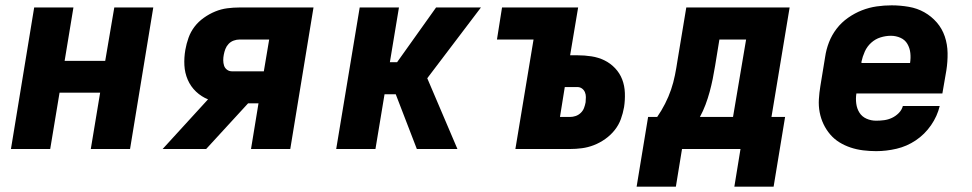

<svg xmlns="http://www.w3.org/2000/svg" viewBox="-20 -558 3640 719"><path d="M21 0 108 -530H255L222 -330H374L408 -530H554L467 0H320L355 -211H203L168 0Z M589 0 759 -186Q734 -196 714 -215Q694 -234 683 -259.5Q672 -285 670.5 -313.5Q669 -342 674 -371Q678 -394 686 -416.5Q694 -439 708.5 -458Q723 -477 743.5 -491.5Q764 -506 786 -515Q808 -524 831 -527Q854 -530 877 -530H1154L1067 0H920L948 -171H909L752 0ZM848 -291H968L988 -410H877Q866 -410 855 -406Q844 -402 836 -393.5Q828 -385 824 -374.5Q820 -364 818 -353Q816 -343 816 -332.5Q816 -322 819 -312.5Q822 -303 830 -297Q838 -291 848 -291Z M1239 0 1327 -530H1474L1440 -325H1467L1613 -530H1781L1580 -265L1693 0H1541L1462 -205H1420L1386 0Z M1910 0 1978 -410H1841L1860 -530H2145L2115 -351H2142Q2169 -351 2195 -347Q2221 -343 2243.5 -332Q2266 -321 2283.5 -302.5Q2301 -284 2310 -260.5Q2319 -237 2320 -210Q2321 -183 2317 -157Q2313 -134 2305 -112Q2297 -90 2282 -71Q2267 -52 2246.5 -37.5Q2226 -23 2204 -14.5Q2182 -6 2159.5 -3Q2137 0 2114 0ZM2077 -120H2114Q2125 -120 2135.5 -123.5Q2146 -127 2154.5 -135Q2163 -143 2167 -153.5Q2171 -164 2173 -175Q2174 -185 2174 -194.5Q2174 -204 2170.5 -212.5Q2167 -221 2159.5 -226.5Q2152 -232 2142 -232H2095Z M2364 141 2407 -120H2441Q2457 -143 2470.5 -169.5Q2484 -196 2493 -222.5Q2502 -249 2507.5 -276.5Q2513 -304 2517 -331L2550 -530H2937L2869 -120H2920L2877 141H2730L2753 0H2534L2511 141ZM2601 -120H2725L2774 -410H2674L2658 -312Q2654 -287 2649 -262.5Q2644 -238 2637.5 -214Q2631 -190 2622 -166Q2613 -142 2601 -120Z M3261 8Q3237 8 3212.5 5Q3188 2 3165.5 -5.5Q3143 -13 3123.5 -25Q3104 -37 3089 -54.5Q3074 -72 3064 -93Q3054 -114 3049.5 -137.5Q3045 -161 3046.5 -186Q3048 -211 3052 -235L3070 -345Q3074 -373 3084.5 -400Q3095 -427 3113 -450.5Q3131 -474 3156 -491.5Q3181 -509 3208 -519.5Q3235 -530 3263 -534Q3291 -538 3319 -538Q3351 -538 3383 -532.5Q3415 -527 3441.5 -512Q3468 -497 3488 -474Q3508 -451 3518 -421.5Q3528 -392 3528.5 -359.5Q3529 -327 3524 -295L3509 -208H3187Q3184 -189 3186.5 -170Q3189 -151 3198.5 -136Q3208 -121 3225 -113.5Q3242 -106 3261 -106Q3276 -106 3291 -108Q3306 -110 3320 -116.5Q3334 -123 3345.5 -134.5Q3357 -146 3361 -161H3499Q3490 -123 3466.5 -89Q3443 -55 3409.5 -32.5Q3376 -10 3337.5 -1Q3299 8 3261 8ZM3206 -322H3388Q3391 -341 3389 -359.5Q3387 -378 3378 -393.5Q3369 -409 3352 -416.5Q3335 -424 3316 -424Q3297 -424 3277.5 -418Q3258 -412 3242.5 -398Q3227 -384 3218.5 -365Q3210 -346 3206 -327Z"/></svg>

Font: Iosevka Curly HvExObl
Style: Regular
Weight: 900
Width: 7
Italic angle: -9°
Monospace: yes
Designer: Belleve Invis
Foundry: Belleve Invis
Version: Version 11.1.0; ttfautohint (v1.8.3)